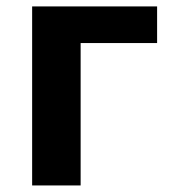

<svg xmlns="http://www.w3.org/2000/svg" viewBox="-20 -566 518 586"><path d="M78.1 -546.4H459.5V-434.6H226.1V0H78.1Z"/></svg>

Font: Viking Open Sans
Style: Bold
Weight: 700
Foundry: Ascender Corporation
Version: Version 2.001